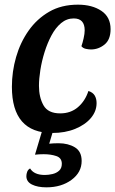

<svg xmlns="http://www.w3.org/2000/svg" viewBox="-20 -550 494 823"><path d="M204 20Q31 20 31 -178Q31 -243 49 -305.5Q67 -368 102.5 -418.5Q138 -469 190.5 -499.5Q243 -530 314 -530Q375 -530 414.5 -503.5Q454 -477 454 -425Q454 -380 428 -359Q402 -338 370 -338Q361 -338 348.5 -340.5Q336 -343 329 -352Q334 -366 338.5 -386Q343 -406 343 -420Q343 -471 296 -471Q266 -471 242 -451Q218 -431 200.5 -398Q183 -365 171 -326.5Q159 -288 153 -250Q147 -212 147 -182Q147 -133 166.5 -98.5Q186 -64 238 -64Q283 -64 314 -90.5Q345 -117 359 -160Q378 -154 386 -140.5Q394 -127 394 -108Q394 -73 369.5 -44Q345 -15 302 2.5Q259 20 204 20ZM179 253Q141 253 117 241Q93 229 93 205Q93 196 96.5 186.5Q100 177 109 172Q126 200 172 200Q188 200 205 196Q222 192 233.5 181.5Q245 171 245 152Q245 127 221.5 119Q198 111 167 111Q157 111 148.5 111.5Q140 112 130 113L167 -11H214L191 66Q198 65 210 64.5Q222 64 231 64Q272 64 301 81.5Q330 99 330 140Q330 189 286.5 221Q243 253 179 253Z"/></svg>

Font: Sansita Swashed
Style: Regular
Weight: 400
Designer: Pablo Cosgaya
Foundry: Omnibus-Type
Version: Version 1.003; ttfautohint (v1.8.3)